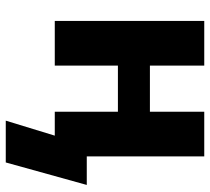

<svg xmlns="http://www.w3.org/2000/svg" viewBox="-51 -507 728 666"><g transform="rotate(90 313.0 -174.0)"><path d="M621.5 -111 543.5 170H398.5L450.5 0H367.5V-219H207.5V0H52.5V-518.5H207.5V-330H367.5V-518.5H522.5V-111Z"/></g></svg>

Font: Lato ExtraBold
Style: Regular
Weight: 800
Designer: Lukasz Dziedzic with Adam Twardoch and Botio Nikoltchev
Foundry: tyPoland Lukasz Dziedzic
Version: Version 2.015; 2015-08-06; http://www.latofonts.com/